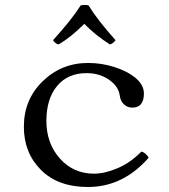

<svg xmlns="http://www.w3.org/2000/svg" viewBox="-20 -744 680 774"><path d="M336.9 -722.2Q374 -662.1 445.8 -582Q436 -567.9 422.9 -564.9Q364.7 -602.1 319.8 -647.9Q263.7 -591.8 215.8 -564.9Q202.6 -567.9 193.8 -582Q270 -666 305.2 -722.2Q322.8 -726.1 336.9 -722.2ZM579.1 -107.9Q475.1 10.3 334 9.8Q213.9 9.8 145 -59.1Q76.2 -127.9 76.2 -232.9Q76.2 -342.8 152.1 -416.5Q228 -490.2 335 -490.2Q390.1 -490.2 441.7 -473.6Q493.2 -457 524.9 -431.2Q560.1 -402.3 560.1 -367.2Q560.1 -310.1 513.2 -310.1Q494.1 -310.1 480 -323Q465.8 -335.9 462.9 -357.9Q458 -396 419.4 -422.6Q380.9 -449.2 329.1 -449.2Q252.9 -449.2 210 -397.2Q167 -345.2 167 -256.8Q167 -166 221.4 -105Q275.9 -43.9 358.9 -43.9Q401.9 -43.9 453.9 -65.9Q505.9 -87.9 549.8 -132.8Q557.6 -131.8 566.9 -123.8Q576.2 -115.7 579.1 -107.9Z"/></svg>

Font: Linux Libertine Mono
Style: Mono
Weight: 400
Designer: Philipp H. Poll
Foundry: Philipp H. Poll
Version: Version 5.1.7 ; ttfautohint (v0.9)